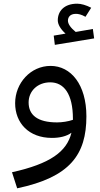

<svg xmlns="http://www.w3.org/2000/svg" viewBox="-20 -747 543 1040"><path d="M45 186 73 273C359 213 448 91 448 -117C448 -289 364 -390 254 -390C146 -390 62 -297 62 -188C62 -81 136 0 261 0C302 0 340 -8 367 -28C342 74 253 140 45 186ZM252 -301C326 -301 375 -239 375 -103V-98C350 -89 316 -84 289 -84C182 -84 135 -125 135 -192C135 -254 184 -301 252 -301ZM271 -554 277 -504 490 -539 483 -590 390 -574C363 -596 348 -617 348 -635C348 -651 357 -672 391 -672C404 -672 420 -669 443 -656L474 -705C447 -719 420 -727 398 -727C327 -727 293 -686 293 -637C293 -615 308 -589 335 -565Z"/></svg>

Font: FiraGO Unicode
Style: Regular
Weight: 400
Designer: bBox Type
Foundry: bBox Type GmbH
Version: Version 1.001;PS 001.001;hotconv 1.0.88;makeotf.lib2.5.64775